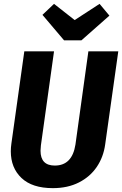

<svg xmlns="http://www.w3.org/2000/svg" viewBox="-20 -959 633 995"><path d="M525 -210Q516 -145 481.5 -94Q447 -43 389 -13.5Q331 16 254 16Q147 16 91.5 -36.5Q36 -89 36 -175Q36 -194 39 -215L106 -693H260L192 -206Q190 -186 190 -178Q190 -101 264 -101Q354 -101 371 -210L438 -693H593ZM496 -939 547 -878 402 -750H312L200 -882L260 -939L367 -855Z"/></svg>

Font: Fira Sans Condensed
Style: Bold Italic
Weight: 700
Width: 3
Italic angle: -8°
Designer: Carrois Corporate & Edenspiekermann AG
Foundry: Carrois Corporate GbR & Edenspiekermann AG
Version: Version 4.203